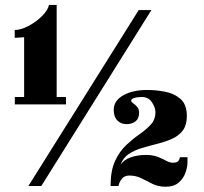

<svg xmlns="http://www.w3.org/2000/svg" viewBox="-20 -740 810 764"><path d="M39 -324.5V-354H76V-592Q68.5 -591.5 57.8 -590.5Q47 -589.5 38.5 -589.5V-620.5Q64 -621 94 -637Q124 -653 147 -675.8Q170 -698.5 175 -720.5H205.5V-354H242.5V-324.5ZM93 0 532 -700H582.5L144.5 0ZM638.5 3Q610 3 587.2 -8.2Q564.5 -19.5 542.8 -30.5Q521 -41.5 494.5 -41.5Q474.5 -41.5 464 -27.5Q453.5 -13.5 451.5 0H420Q420 -61 438 -99.8Q456 -138.5 482.8 -163.2Q509.5 -188 536 -206.5Q562.5 -225 580.5 -244.8Q598.5 -264.5 598.5 -294Q598.5 -311.5 584.8 -332.8Q571 -354 544 -354Q526.5 -354 514.2 -350.2Q502 -346.5 502 -339Q502 -334.5 509.8 -329.2Q517.5 -324 525.5 -315.2Q533.5 -306.5 533.5 -291Q533.5 -268 519.2 -257Q505 -246 483.5 -246Q461 -246 446.8 -260.8Q432.5 -275.5 432.5 -303Q432.5 -339 470 -360.5Q507.5 -382 566 -382Q601 -382 637.2 -375Q673.5 -368 698.5 -346Q723.5 -324 723.5 -278.5Q723.5 -241.5 707 -220.2Q690.5 -199 663.8 -187.2Q637 -175.5 606 -167.8Q575 -160 545.2 -151.2Q515.5 -142.5 492.5 -127.2Q469.5 -112 460 -84.5Q473 -104.5 500.5 -114Q528 -123.5 560.5 -123.5Q588.5 -123.5 608 -115.8Q627.5 -108 641.5 -100.2Q655.5 -92.5 668 -92.5Q685 -92.5 690.2 -100Q695.5 -107.5 695.5 -114.5H726V-93Q726 -76.5 718.5 -54Q711 -31.5 692 -14.2Q673 3 638.5 3Z"/></svg>

Font: Imbue 10pt ExtraBold
Style: Regular
Weight: 800
Designer: Tyler Finck
Foundry: Etcetera Type Company
Version: Version 1.102; ttfautohint (v1.8.3)